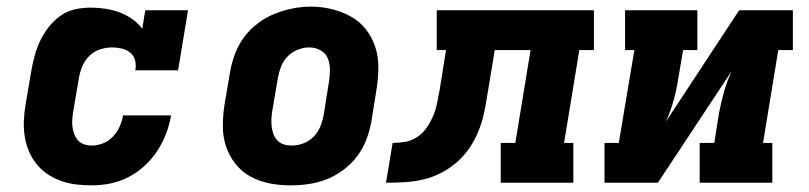

<svg xmlns="http://www.w3.org/2000/svg" viewBox="-20 -551 2440 579"><path d="M256 8Q232 8 208 5Q184 2 162.5 -6Q141 -14 122.5 -26.5Q104 -39 90 -56.5Q76 -74 67 -95.5Q58 -117 54.5 -140Q51 -163 52 -187Q53 -211 57 -235L74 -335Q78 -358 84 -381Q90 -404 100.5 -426.5Q111 -449 126.5 -469Q142 -489 162.5 -503.5Q183 -518 206.5 -523Q230 -528 254 -528Q276 -528 298.5 -524.5Q321 -521 341 -513.5Q361 -506 379 -493.5Q397 -481 409 -464L418 -520H547L517 -339H388Q391 -354 387.5 -368.5Q384 -383 373 -392Q362 -401 347.5 -404.5Q333 -408 318 -408Q300 -408 281.5 -402Q263 -396 249.5 -382.5Q236 -369 228.5 -351.5Q221 -334 218 -316L201 -216Q199 -204 198 -192Q197 -180 198.5 -168.5Q200 -157 204 -146.5Q208 -136 215 -128Q222 -120 233 -116Q244 -112 256 -112Q273 -112 290 -118.5Q307 -125 320 -138.5Q333 -152 340.5 -168.5Q348 -185 351 -203H496Q491 -174 480.5 -147Q470 -120 454 -95.5Q438 -71 415.5 -50.5Q393 -30 366.5 -16.5Q340 -3 312 2.5Q284 8 256 8Z M856 8Q824 8 793 2Q762 -4 735.5 -18.5Q709 -33 690 -57Q671 -81 661.5 -110Q652 -139 652 -171Q652 -203 657 -235L674 -335Q679 -363 689 -389.5Q699 -416 716.5 -439.5Q734 -463 758 -481Q782 -499 808.5 -509.5Q835 -520 862.5 -525.5Q890 -531 918 -531Q950 -531 980.5 -523.5Q1011 -516 1037.5 -501.5Q1064 -487 1083 -463Q1102 -439 1111.5 -410Q1121 -381 1121 -349Q1121 -317 1116 -285L1100 -185Q1095 -157 1085 -130.5Q1075 -104 1057.5 -80.5Q1040 -57 1016 -39Q992 -21 965.5 -10.5Q939 0 911 4Q883 8 856 8ZM859 -112Q877 -112 894.5 -118.5Q912 -125 925.5 -138.5Q939 -152 946 -169.5Q953 -187 956 -204L972 -304Q975 -323 975 -341Q975 -359 968.5 -375Q962 -391 946.5 -399.5Q931 -408 913 -408Q895 -408 877.5 -401Q860 -394 847 -380.5Q834 -367 827.5 -350Q821 -333 818 -316L801 -216Q799 -204 798.5 -191.5Q798 -179 799.5 -167.5Q801 -156 805 -145.5Q809 -135 817 -127Q825 -119 836 -115.5Q847 -112 859 -112Z M1144 0 1164 -120Q1183 -120 1203 -123.5Q1223 -127 1240 -139Q1257 -151 1268.5 -168.5Q1280 -186 1287.5 -204.5Q1295 -223 1298.5 -242.5Q1302 -262 1306 -281L1325 -400H1297V-520H1771V-400H1727L1681 -120H1709V0H1490V-120H1534L1580 -400H1472L1449 -261Q1445 -234 1439 -207Q1433 -180 1422 -153.5Q1411 -127 1394.5 -103Q1378 -79 1355.5 -60Q1333 -41 1307 -28Q1281 -15 1253.5 -9Q1226 -3 1198.5 -1.5Q1171 0 1144 0Z M1803 0V-120H1846L1893 -400H1865V-520H2083V-400H2040L2025 -312Q2020 -279 2011 -247Q2002 -215 1988 -184L2209 -520H2371V-400H2327L2281 -120H2309V0H2090V-120H2134L2148 -208Q2154 -241 2163 -273Q2172 -305 2186 -336L1964 0Z"/></svg>

Font: Iosevka Etoile Heavy Oblique
Style: Regular
Weight: 900
Italic angle: -9°
Designer: Belleve Invis
Foundry: Belleve Invis
Version: Version 15.5.2; ttfautohint (v1.8.4)